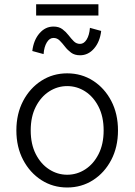

<svg xmlns="http://www.w3.org/2000/svg" viewBox="-20 -853 618 882"><path d="M55.2 -253.9Q55.2 -330.1 86.2 -389.2Q117.2 -448.2 170.2 -482.2Q223.1 -516.1 288.6 -516.1Q354.5 -516.1 407.5 -482.2Q460.4 -448.2 491.2 -389.2Q522 -330.1 522 -253.9Q522 -177.7 491.2 -118.7Q460.4 -59.6 407.5 -25.6Q354.5 8.3 288.6 8.3Q223.1 8.3 170.2 -25.6Q117.2 -59.6 86.2 -118.7Q55.2 -177.7 55.2 -253.9ZM121.1 -253.9Q121.1 -190.9 144.3 -145.3Q167.5 -99.6 205.8 -75Q244.1 -50.3 288.6 -50.3Q333.5 -50.3 371.6 -75Q409.7 -99.6 432.9 -145.3Q456.1 -190.9 456.1 -253.9Q456.1 -316.9 432.9 -362.5Q409.7 -408.2 371.6 -432.9Q333.5 -457.5 288.6 -457.5Q244.1 -457.5 205.8 -432.9Q167.5 -408.2 144.3 -362.5Q121.1 -316.9 121.1 -253.9ZM180.2 -604.5 128.4 -618.7Q134.3 -668.5 161.1 -699.7Q188 -731 225.6 -731Q250.5 -731 266.6 -719Q282.7 -707 294.9 -691.2Q307.1 -675.3 319.1 -663.3Q331.1 -651.4 347.7 -651.4Q365.7 -651.4 378.2 -671.6Q390.6 -691.9 393.1 -725.1L444.8 -710.9Q439 -661.1 412.1 -630.1Q385.3 -599.1 347.7 -599.1Q322.8 -599.1 306.6 -611.1Q290.5 -623 278.3 -638.9Q266.1 -654.8 254.2 -666.7Q242.2 -678.7 225.6 -678.7Q207.5 -678.7 195.1 -658.2Q182.6 -637.7 180.2 -604.5ZM146 -781.7V-833.5H432.1V-781.7Z"/></svg>

Font: Giphurs Light
Style: Regular
Weight: 300
Version: Version 0.920; ttfautohint (v1.8.4.7-5d5b)